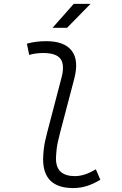

<svg xmlns="http://www.w3.org/2000/svg" viewBox="-20 -953 626 983"><path d="M354.5 9.8Q200.7 9.8 200.7 -138.2Q200.7 -158.2 204.3 -191.2Q208 -224.1 222.2 -277.3L294.9 -555.2Q312 -620.1 290.3 -650.9Q268.6 -681.6 201.2 -681.6Q183.6 -681.6 165.5 -679.4Q147.5 -677.2 129.4 -671.9L117.7 -729.5Q142.1 -736.3 167 -739.3Q191.9 -742.2 216.8 -742.2Q310.1 -742.2 347.7 -692.6Q385.3 -643.1 359.4 -546.9L288.6 -277.3Q273.4 -221.2 270 -189.2Q266.6 -157.2 266.6 -141.6Q266.1 -51.3 363.8 -51.3Q413.1 -51.3 470.7 -86.4L493.7 -32.7Q460.9 -12.7 427 -1.5Q393.1 9.8 354.5 9.8ZM249 -810.5 357.4 -933.1H443.4L323.2 -810.5Z"/></svg>

Font: Cascadia Code Light
Style: Italic
Weight: 300
Italic angle: -10°
Monospace: yes
Designer: Aaron Bell
Foundry: Saja Typeworks
Version: Version 2404.023; ttfautohint (v1.8.4)